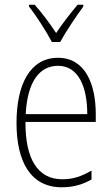

<svg xmlns="http://www.w3.org/2000/svg" viewBox="-20 -784 475 814"><path d="M200 -606H235C260 -651 302 -714 333 -756V-764H309C275 -723 246 -686 218 -644C191 -685 156 -732 127 -764H103V-756C132 -720 175 -653 200 -606ZM226 -539C108 -539 50 -427 50 -263C50 -98 110 10 242 10C291 10 331 -2 368 -23V-61C324 -35 288 -24 244 -24C140 -24 87 -110 88 -267H386V-300C386 -428 341 -539 226 -539ZM226 -505C313 -505 350 -415 350 -300H89C96 -437 147 -505 226 -505Z"/></svg>

Font: Noto Sans Devanagari Condensed ExtraLight
Style: Regular
Weight: 200
Width: 3
Designer: Jelle Bosma - Monotype Design Team
Foundry: Monotype Imaging Inc.
Version: Version 2.004